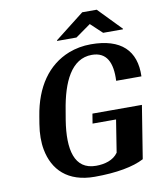

<svg xmlns="http://www.w3.org/2000/svg" viewBox="-97 -982 900 1070"><g transform="rotate(-10 352.5 -447.5)"><path d="M99 -334C90 -279 90 -230 98 -188C120 -72 199 10 352 10C475 10 572 -8 632 -40L680 -339H400L391 -284H524L495 -101C468 -62 418 -49 370 -49C247 -49 221 -166 247 -329L256 -382C281 -539 337 -662 453 -662C537 -662 567 -599 562 -496H705C710 -641 629 -721 458 -721C413 -721 371 -713 332 -698C210 -650 132 -538 106 -376ZM276 -772H386L472 -833L537 -772H649L650 -775L524 -905H442L277 -776Z"/></g></svg>

Font: Aerodynamic
Style: Obl
Weight: 500
Designer: Google
Version: Version 2.000980; 2014